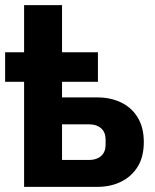

<svg xmlns="http://www.w3.org/2000/svg" viewBox="-25 -729 606 749"><path d="M69 0V-410H-5V-525H69V-709H217V-525H357V-410H217V-349H355Q406 -349 447 -329.5Q488 -310 512 -271Q536 -232 536 -175Q536 -117 512 -78.5Q488 -40 447 -20Q406 0 355 0ZM217 -105H323Q352 -105 369.5 -120.5Q387 -136 387 -165V-184Q387 -213 369.5 -228.5Q352 -244 323 -244H217Z"/></svg>

Font: IBM Plex Sans
Style: Bold
Weight: 700
Designer: Mike Abbink, Paul van der Laan, Pieter van Rosmalen
Foundry: Bold Monday
Version: Version 3.201